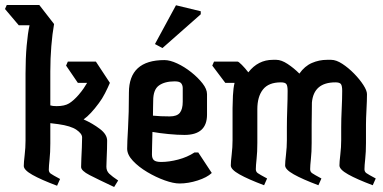

<svg xmlns="http://www.w3.org/2000/svg" viewBox="-46 -740 1531 767"><path d="M182 2Q118 -22 83.5 -41.5Q49 -61 49 -77Q49 -91 52.5 -120.5Q56 -150 56 -178V-447Q56 -507 60.5 -557.5Q65 -608 72 -639H29L-26 -704L-19 -720H111L170 -644Q163 -605 159 -555.5Q155 -506 155 -455V-319Q164 -316 180 -316Q212 -316 230 -327Q248 -338 268 -361Q280 -375 288.5 -387.5Q297 -400 302 -409H265L218 -478L225 -494H337L393 -409Q385 -390 373.5 -367.5Q362 -345 349 -328Q316 -283 288 -263Q324 -247 353 -225Q382 -203 382 -178Q382 -165 381.5 -145Q381 -125 380 -105.5Q379 -86 379 -74Q379 -57 390.5 -46Q402 -35 426 -19L410 7Q346 -23 312 -40.5Q278 -58 278 -73Q278 -86 279 -107Q280 -128 281 -151Q282 -174 282 -191Q282 -206 259.5 -221.5Q237 -237 187 -244L155 -248V-167Q155 -131 152 -103.5Q149 -76 149 -62Q149 -52 156.5 -46.5Q164 -41 194 -25ZM308 -422 304 -413Q306 -418 308 -422Z M671 -7Q647 -7 612 -19.5Q577 -32 542.5 -52.5Q508 -73 485 -97.5Q462 -122 462 -146Q462 -170 465.5 -229Q469 -288 469 -370Q469 -500 611 -500Q633 -500 662 -486.5Q691 -473 718 -451.5Q745 -430 763 -407Q781 -384 781 -364V-282Q781 -201 691 -201Q663 -201 627 -204.5Q591 -208 563 -213Q562 -180 561.5 -153.5Q561 -127 561 -123Q561 -107 569 -100Q577 -93 598 -93Q629 -93 665.5 -102.5Q702 -112 731 -131H746L800 -49Q781 -31 743.5 -19Q706 -7 671 -7ZM566 -338Q566 -330 565.5 -314Q565 -298 565 -278Q594 -275 632 -275Q661 -275 672.5 -289.5Q684 -304 684 -334V-388Q684 -399 678 -407Q672 -415 652 -415Q612 -415 589 -398.5Q566 -382 566 -338ZM756 -683 603 -548 573 -564 657 -719 756 -695Z M1009 0Q945 -24 910.5 -43.5Q876 -63 876 -79Q876 -93 879.5 -122.5Q883 -152 883 -180V-308Q883 -328 884.5 -358Q886 -388 891 -409H854L802 -478L809 -494H903Q907 -494 920 -481Q933 -468 946 -451Q985 -501 1044 -501H1058Q1078 -501 1103 -484.5Q1128 -468 1150 -446Q1171 -476 1200 -488.5Q1229 -501 1260 -501H1277Q1297 -501 1321.5 -485Q1346 -469 1368.5 -446Q1391 -423 1405.5 -400.5Q1420 -378 1420 -364Q1420 -339 1418 -302Q1416 -265 1416 -242V-169Q1416 -133 1413 -105.5Q1410 -78 1410 -64Q1410 -54 1417.5 -48.5Q1425 -43 1455 -27L1443 0Q1379 -24 1344.5 -43.5Q1310 -63 1310 -79Q1310 -93 1313.5 -122.5Q1317 -152 1317 -180V-232Q1317 -264 1319 -305Q1321 -346 1321 -377Q1321 -397 1316 -404Q1311 -411 1294 -411Q1207 -411 1200 -330Q1200 -307 1199.5 -283Q1199 -259 1199 -242V-169Q1199 -133 1196 -105.5Q1193 -78 1193 -64Q1193 -54 1200.5 -48.5Q1208 -43 1238 -27L1226 0Q1162 -24 1127.5 -43.5Q1093 -63 1093 -79Q1093 -93 1096.5 -122.5Q1100 -152 1100 -180V-232Q1100 -264 1101.5 -305Q1103 -346 1103 -377Q1103 -397 1098 -404Q1093 -411 1076 -411Q1027 -411 1004.5 -382.5Q982 -354 982 -304V-169Q982 -133 979 -105.5Q976 -78 976 -64Q976 -54 983.5 -48.5Q991 -43 1021 -27Z"/></svg>

Font: Jaini Purva
Style: Regular
Weight: 400
Designer: Maithili Shingre, Girish Dalvi (Devanagari), Taresh Vohra (Latin)
Foundry: Ek Type
Version: Version 2.000; ttfautohint (v1.8.4.7-5d5b)